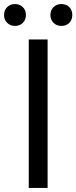

<svg xmlns="http://www.w3.org/2000/svg" viewBox="-42 -928 377 948"><path d="M100 -733H193V0H100ZM32 -800Q9 -800 -6.5 -815Q-22 -830 -22 -854Q-22 -878 -6.5 -893Q9 -908 32 -908Q55 -908 70.5 -893Q86 -878 86 -854Q86 -830 70.5 -815Q55 -800 32 -800ZM261 -800Q238 -800 222.5 -815Q207 -830 207 -854Q207 -878 222.5 -893Q238 -908 261 -908Q285 -908 300 -893Q315 -878 315 -854Q315 -830 300 -815Q285 -800 261 -800Z"/></svg>

Font: SpoqaHanSans-Regular
Style: Regular
Weight: 400
Designer: [Spoqa Han Sans] Dong-huui Kim \uAE40 \uB3D9 \uD718  Younghwa Kang \uAC15 \uC601 \uD654  [Noto Sans] Ryoko NISHIZUKA \u8
Foundry: Spoqa (http://www.spoqa-han-sans.com)
Version: Version 2.000